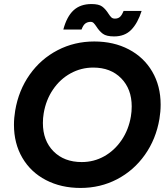

<svg xmlns="http://www.w3.org/2000/svg" viewBox="-20 -917 830 949"><path d="M49 -300Q49 -334 55 -370Q72 -471 127 -548.5Q182 -626 265 -669Q348 -712 446 -712Q542 -712 616.5 -673Q691 -634 732.5 -563Q774 -492 774 -400Q774 -365 768 -329Q751 -229 696 -151.5Q641 -74 558.5 -31Q476 12 378 12Q282 12 207 -27Q132 -66 90.5 -137Q49 -208 49 -300ZM192 -309Q192 -222 244.5 -169Q297 -116 384 -116Q444 -116 495 -144.5Q546 -173 581 -224.5Q616 -276 627 -342Q631 -365 631 -391Q631 -477 579 -530Q527 -583 441 -583Q381 -583 329 -554.5Q277 -526 242 -474.5Q207 -423 196 -357Q192 -334 192 -309ZM457 -785Q449 -797 443 -803Q437 -809 428 -809Q413 -809 402 -801Q391 -793 383 -771H293Q310 -835 343.5 -866Q377 -897 432 -897Q468 -897 484.5 -885Q501 -873 515 -851Q524 -837 530.5 -831Q537 -825 548 -825Q565 -825 574.5 -835Q584 -845 591 -863H680Q661 -803 629 -770Q597 -737 544 -737Q506 -737 488.5 -750Q471 -763 457 -785Z"/></svg>

Font: Oak Sans
Style: Bold Italic
Weight: 700
Italic angle: -9.5°
Foundry: Erik Kennedy, Walven
Version: Version 1.000